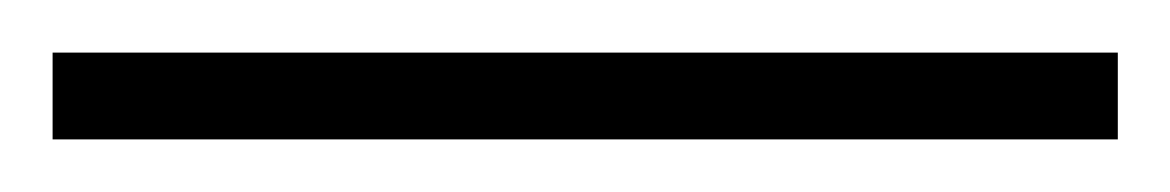

<svg xmlns="http://www.w3.org/2000/svg" viewBox="-22 70 445 73"><path d="M403 123V90H-2V123Z"/></svg>

Font: Noto Sans Georgian Condensed ExtraLight
Style: Regular
Weight: 200
Width: 3
Designer: Monotype Design Team, Akaki Razmadze
Foundry: Google LLC
Version: Version 2.005